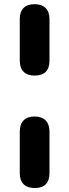

<svg xmlns="http://www.w3.org/2000/svg" viewBox="-20 -734 339 942"><path d="M149.5 -363.2Q114.5 -363.2 95.8 -382Q77 -400.8 77 -436.8V-640Q77 -676.4 95.8 -694.9Q114.5 -713.5 149.5 -713.5Q184.5 -713.5 203.6 -694.9Q222.8 -676.4 222.8 -640V-436.8Q222.8 -363.2 149.5 -363.2ZM149.5 188.5Q114.5 188.5 95.8 169.8Q77 151 77 115V-88.2Q77 -124.2 95.8 -143.4Q114.5 -162.5 149.5 -162.5Q184.5 -162.5 203.6 -143.4Q222.8 -124.2 222.8 -88.2V115Q222.8 188.5 149.5 188.5Z"/></svg>

Font: Nunito ExtraLight
Style: Regular
Weight: 200
Designer: Vernon Adams
Foundry: Vernon Adams
Version: Version 3.602;April 4, 2023;FontCreator 14.0.0.2856 64-bit